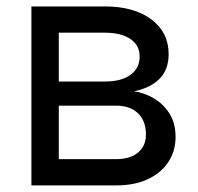

<svg xmlns="http://www.w3.org/2000/svg" viewBox="-20 -562 601 582"><path d="M75.2 0V-542.5H297.9Q386.2 -542.5 438.7 -503.2Q491.2 -463.9 491.2 -397.9Q491.2 -350.1 462.9 -322.5Q434.6 -294.9 386.2 -285.2Q417.5 -280.8 446.3 -263.9Q475.1 -247.1 493.7 -217.8Q512.2 -188.5 512.2 -146.5Q512.2 -104.5 490.5 -71.3Q468.8 -38.1 428.5 -19Q388.2 0 332 0ZM158.2 -79.6H332Q374.5 -79.6 398.4 -99.6Q422.4 -119.6 422.4 -153.8Q422.4 -195.3 398.4 -218.5Q374.5 -241.7 332 -241.7H158.2ZM158.2 -314.9H298.3Q347.7 -314.9 375.5 -335.2Q403.3 -355.5 403.3 -390.6Q403.3 -424.8 375.2 -443.8Q347.2 -462.9 297.9 -462.9H158.2Z"/></svg>

Font: Inter 16pt
Style: Regular
Weight: 400
Version: Version 4.001;git-66647c0bb